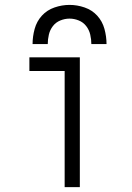

<svg xmlns="http://www.w3.org/2000/svg" viewBox="-20 -764 540 784"><path d="M244 0H306V-530H100V-474H244ZM113 -584H175Q175 -603 179.5 -622.5Q184 -642 196 -657.5Q208 -673 226.5 -680.5Q245 -688 264 -688Q283 -688 301.5 -680.5Q320 -673 332 -657.5Q344 -642 348.5 -622.5Q353 -603 353 -584H415Q415 -615 406.5 -646Q398 -677 377 -700Q356 -723 325.5 -733.5Q295 -744 264 -744Q233 -744 202.5 -733.5Q172 -723 151 -700Q130 -677 121.5 -646Q113 -615 113 -584Z"/></svg>

Font: Iosevka SS09 Light
Style: Regular
Weight: 300
Monospace: yes
Designer: Belleve Invis
Foundry: Belleve Invis
Version: Version 5.2.1; ttfautohint (v1.8.3)